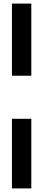

<svg xmlns="http://www.w3.org/2000/svg" viewBox="-20 -930 241 1070"><path d="M46.5 -910H154.5V-508H46.5ZM46.5 -268H154.5V120H46.5Z"/></svg>

Font: Big Shoulders Stencil Display Thin
Style: Bold
Weight: 700
Version: Version 2.001